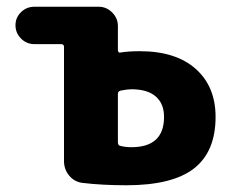

<svg xmlns="http://www.w3.org/2000/svg" viewBox="-20 -540 691 570"><path d="M330 -261V-118Q330 -108 337 -107Q352 -103 370 -103Q467 -103 467 -193Q467 -232 442.5 -253.5Q418 -275 370 -275Q358 -275 338 -271Q330 -269 330 -261ZM82 -409Q59 -409 42.5 -425.5Q26 -442 26 -465Q26 -488 42.5 -504Q59 -520 82 -520H273Q296 -520 313 -503Q330 -486 330 -463V-391Q330 -388 332 -385.5Q334 -383 337 -384Q361 -388 395 -388Q502 -388 561 -335.5Q620 -283 620 -193Q620 -90 556 -40Q492 10 355 10Q284 10 225 3Q201 0 185.5 -18.5Q170 -37 170 -62V-401Q170 -409 161 -409Z"/></svg>

Font: Rounded Mplus 1c ExtraBold
Style: Regular
Weight: 800
Version: Version 1.059.20150529